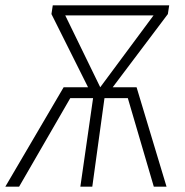

<svg xmlns="http://www.w3.org/2000/svg" viewBox="-45 -704 697 724"><path d="M593 -684 588 -651 380 -375H470L583 0H535L437 -334H349L303 0H258L306 -334H220L27 0H-25L195 -375H287L149 -651L154 -684ZM201 -646 333 -375 534 -646Z"/></svg>

Font: Fira Sans Condensed ExtraLight
Style: Italic
Weight: 275
Width: 3
Italic angle: -8°
Designer: Carrois Corporate & Edenspiekermann AG
Foundry: Carrois Corporate GbR & Edenspiekermann AG
Version: Version 4.203